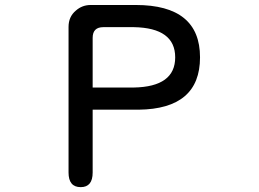

<svg xmlns="http://www.w3.org/2000/svg" viewBox="-20 -728 1040 770"><path d="M254.9 -36.1V-620.1Q254.9 -661.1 284.2 -685.5Q309.6 -708 343.8 -708H524.4Q782.2 -708 782.2 -498Q782.2 -291 536.1 -288.1H351.6V-36.1Q351.6 22.5 303.7 22.5Q254.9 22.5 254.9 -36.1ZM682.6 -498Q682.6 -616.2 516.6 -619.1H394.5Q351.6 -619.1 351.6 -576.2V-377H516.6Q682.6 -379.9 682.6 -498Z"/></svg>

Font: jf-openhuninn-1.1
Style: Regular
Weight: 400
Designer: [Kosugi Maru]
      Designed by Motoya company      

      [Varela Round]
      Joe Prince(Latin component); Avraham Co
Foundry: justfont CO.,LTD.
Version: 1.1